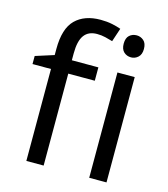

<svg xmlns="http://www.w3.org/2000/svg" viewBox="-113 -854 828 944"><g transform="rotate(15 301.0 -382.5)"><path d="M332 -468H197V0H109V-468H15V-509L109 -539V-570Q109 -674 155 -719.5Q201 -765 283 -765Q315 -765 341.5 -759.5Q368 -754 387 -747L364 -678Q348 -683 327 -688Q306 -693 284 -693Q240 -693 218.5 -663.5Q197 -634 197 -571V-536H332ZM474 -737Q494 -737 509.5 -723.5Q525 -710 525 -681Q525 -653 509.5 -639Q494 -625 474 -625Q452 -625 437 -639Q422 -653 422 -681Q422 -710 437 -723.5Q452 -737 474 -737ZM517 -536V0H429V-536Z"/></g></svg>

Font: RS Noto Sans
Style: Regular
Weight: 400
Designer: Monotype Design Team
Foundry: Monotype Imaging Inc.
Version: Version 3.10